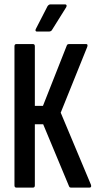

<svg xmlns="http://www.w3.org/2000/svg" viewBox="-20 -856 437 876"><path d="M55 0Q46 0 46 -10V-645Q46 -655 55 -655H130Q139 -655 139 -645V-373H176L285 -649Q287 -653 289.5 -654Q292 -655 295 -655H373Q378 -655 379 -651.5Q380 -648 378 -642L257 -342L395 -13Q399 0 388 0H304Q301 0 299 -1Q297 -2 295 -6L177 -289H139V-10Q139 0 130 0ZM149 -712Q144 -712 142.5 -715Q141 -718 143 -723L197 -828Q203 -836 210 -836H277Q282 -836 283.5 -832.5Q285 -829 282 -823L217 -719Q213 -712 202 -712Z"/></svg>

Font: Sofia Sans Extra Condensed SemiBold
Style: Regular
Weight: 600
Designer: Botio Nikoltchev, Ani Petrova
Foundry: lettersoup
Version: Version 4.101